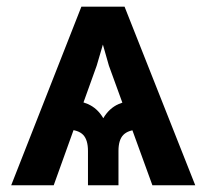

<svg xmlns="http://www.w3.org/2000/svg" viewBox="-20 -549 612 569"><path d="M431.6 0 302.7 -354.5 252.9 -529.3H349.1L558.6 0ZM240.7 0V-101.6Q240.7 -134.3 226.6 -149.2Q212.4 -164.1 180.7 -165V-252.9Q211.9 -252.9 240.2 -240.7Q268.6 -228.5 286.1 -198.7Q303.7 -228.5 331.8 -240.7Q359.9 -252.9 391.6 -252.9V-165Q360.4 -164.1 345.7 -149.4Q331.1 -134.8 331.1 -101.6V0ZM13.2 0 221.2 -529.3H317.9L266.6 -354.5L139.2 0Z"/></svg>

Font: Inter 24pt SemiBold
Style: Regular
Weight: 600
Designer: Rasmus Andersson
Foundry: rsms
Version: Version 4.001;git-66647c0bb